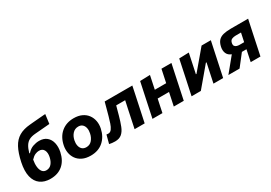

<svg xmlns="http://www.w3.org/2000/svg" viewBox="19 -1594 3466 2460"><g transform="rotate(-30 1752.0 -364.0)"><path d="M284.5 13Q194.5 13 135.8 -29.8Q77 -72.5 57.2 -156Q37.5 -239.5 63 -360.5Q89 -482.5 130 -559Q171 -635.5 236.5 -674.2Q302 -713 401.5 -721Q413 -722.5 441.8 -724.8Q470.5 -727 506.5 -730.2Q542.5 -733.5 577.8 -736.2Q613 -739 637.5 -741L619.5 -604Q596 -602 562 -599.2Q528 -596.5 493.2 -593.5Q458.5 -590.5 431.8 -588.5Q405 -586.5 396.5 -585.5Q344.5 -581 309.5 -563Q274.5 -545 250.5 -507.2Q226.5 -469.5 208.5 -405.5H218.5Q257.5 -450 304.2 -466.2Q351 -482.5 395 -482.5Q465 -482.5 507 -446.8Q549 -411 562.5 -351.8Q576 -292.5 561.5 -222.5Q537 -107.5 465.2 -47.2Q393.5 13 284.5 13ZM330.5 -373.5Q305.5 -373.5 275.5 -361Q245.5 -348.5 211.5 -312Q201 -254 206.2 -208Q211.5 -162 232.8 -135.2Q254 -108.5 291.5 -108.5Q338.5 -108.5 368.5 -143Q398.5 -177.5 410.5 -235Q423 -294.5 403 -334Q383 -373.5 330.5 -373.5Z M879.5 13.5Q808 13.5 757.8 -10.8Q707.5 -35 678 -76.2Q648.5 -117.5 639.8 -169.2Q631 -221 642.5 -276.5Q666 -388.5 740.5 -450.5Q815 -512.5 924.5 -512.5Q994 -512.5 1044 -488.8Q1094 -465 1124 -424Q1154 -383 1163.5 -331.2Q1173 -279.5 1161 -223Q1138 -114.5 1065 -50.5Q992 13.5 879.5 13.5ZM884 -108.5Q935 -108.5 967.2 -146.2Q999.5 -184 1010.5 -237.5Q1019.5 -278 1012.8 -313Q1006 -348 983.5 -369.2Q961 -390.5 923 -390.5Q872 -390.5 838.2 -354.2Q804.5 -318 793 -262Q784.5 -221.5 791.5 -186.5Q798.5 -151.5 821.5 -130Q844.5 -108.5 884 -108.5Z M1239 11.5Q1218.5 11.5 1194.5 9Q1170.5 6.5 1153.5 2L1186 -121.5Q1193.5 -120 1201.2 -119.5Q1209 -119 1213.5 -119Q1243 -119 1263.2 -146.8Q1283.5 -174.5 1298.2 -218.2Q1313 -262 1326.5 -311Q1340 -360 1353 -408Q1366 -456 1377.5 -499H1786.5Q1775.5 -445.5 1764.5 -393.2Q1753.5 -341 1737.5 -266L1727 -216Q1713.5 -153.5 1703 -103.5Q1692.5 -53.5 1681 0H1532Q1543 -53.5 1553.8 -103.5Q1564.5 -153.5 1577.5 -216L1588 -266Q1595.5 -300.5 1601.5 -328.8Q1607.5 -357 1613 -382H1480.5Q1471 -348.5 1462 -315.2Q1453 -282 1445 -252.5Q1422.5 -170.5 1399.2 -111.5Q1376 -52.5 1339 -20.5Q1302 11.5 1239 11.5Z M1796.5 0Q1807.5 -53.5 1818.2 -103.5Q1829 -153.5 1842 -216L1852.5 -266Q1868.5 -341 1879.5 -393.2Q1890.5 -445.5 1902 -499L2050 -503.5Q2040.5 -457 2030.8 -411.5Q2021 -366 2009 -308H2177Q2189 -365.5 2198.5 -409.5Q2208 -453.5 2217.5 -499H2365Q2353.5 -445.5 2342.5 -393.2Q2331.5 -341 2315.5 -266L2305 -216Q2292 -153.5 2281.2 -103.5Q2270.5 -53.5 2259.5 0H2112Q2122 -48 2131.8 -93.5Q2141.5 -139 2152.5 -192.5H1984.5Q1973 -139 1963.5 -93.8Q1954 -48.5 1944 0Z M2375 0Q2386.5 -53.5 2397 -103.5Q2407.5 -153.5 2421 -216L2431.5 -265.5Q2447 -340 2458.2 -392.8Q2469.5 -445.5 2480.5 -499L2624.5 -503.5Q2614.5 -455.5 2604.8 -409.5Q2595 -363.5 2581.5 -299L2564 -217H2573L2679.5 -343Q2711 -380.5 2744.5 -420Q2778 -459.5 2811 -499H2948Q2936.5 -445 2925.5 -393Q2914.5 -341 2898.5 -265.5L2888 -216Q2874.5 -153.5 2864 -103.2Q2853.5 -53 2842 0H2699Q2709.5 -50.5 2719.2 -96.2Q2729 -142 2741 -199L2758.5 -281H2749L2647 -160Q2613.5 -120.5 2579.8 -80.2Q2546 -40 2512 0Z M2919.5 0Q2950 -37 2980.5 -74.2Q3011 -111.5 3040.5 -147.5L3090.5 -208.5Q3041 -227.5 3024.2 -268Q3007.5 -308.5 3018.5 -360Q3030.5 -416 3058.2 -446Q3086 -476 3132.5 -487.5Q3179 -499 3246.5 -499H3499.5Q3488 -445.5 3477 -393.2Q3466 -341 3450 -266L3439.5 -216Q3426.5 -153.5 3416 -103.5Q3405.5 -53.5 3394 0H3250Q3258.5 -42.5 3267 -82.5Q3275.5 -122.5 3285.5 -170.5H3218L3188 -132Q3162.5 -99 3136.5 -65.8Q3110.5 -32.5 3085 0ZM3236.5 -263.5H3305L3305.5 -266.5Q3313 -301.5 3319.5 -332Q3326 -362.5 3332 -391H3252.5Q3222.5 -391 3197 -380.5Q3171.5 -370 3163.5 -334Q3157.5 -304 3168.8 -289Q3180 -274 3199.2 -268.8Q3218.5 -263.5 3236.5 -263.5Z"/></g></svg>

Font: Commissioner
Style: Bold Italic
Weight: 700
Italic angle: -12°
Designer: Kostas Bartsokas
Foundry: Kostas Bartsokas
Version: Version 1.000; ttfautohint (v1.8.3)